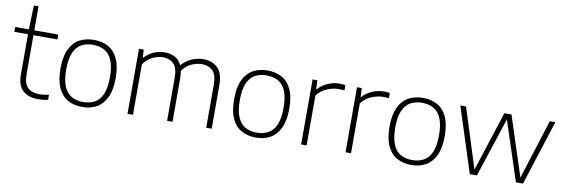

<svg xmlns="http://www.w3.org/2000/svg" viewBox="-54 -1151 4640 1571"><g transform="rotate(10 2266.0 -365.5)"><path d="M292.5 9Q210.5 9 164.8 -32.8Q119 -74.5 119 -166V-500H6V-540.5H119L125.5 -740H164.5V-540.5H363.5V-500H164.5V-174Q164.5 -97 199 -64.8Q233.5 -32.5 298 -32.5Q330.5 -32.5 374 -42.5V-0.5Q351.5 5 332.5 7Q313.5 9 292.5 9Z M659 9Q590 9 538.5 -19.5Q487 -48 458.2 -109.8Q429.5 -171.5 429.5 -270Q429.5 -367.5 458.2 -429Q487 -490.5 538.8 -519.5Q590.5 -548.5 659 -548.5Q728 -548.5 779.5 -520.2Q831 -492 859.5 -430.5Q888 -369 888 -270.5Q888 -173 859 -111.2Q830 -49.5 778.5 -20.2Q727 9 659 9ZM659 -32Q714 -32 755 -55Q796 -78 818.2 -130Q840.5 -182 840.5 -269Q840.5 -357.5 818.2 -409.8Q796 -462 755 -484.8Q714 -507.5 659 -507.5Q603.5 -507.5 562.8 -484.8Q522 -462 499.5 -410.2Q477 -358.5 477 -271.5Q477 -183 499.2 -130.5Q521.5 -78 562.5 -55Q603.5 -32 659 -32Z M1034 0V-540.5H1073.5L1077 -475.5H1081.5Q1115 -512 1158.2 -530.2Q1201.5 -548.5 1248.5 -548.5Q1296 -548.5 1332.8 -529.5Q1369.5 -510.5 1389 -466.5Q1431 -512.5 1478.5 -530.5Q1526 -548.5 1568.5 -548.5Q1641 -548.5 1687.2 -505.8Q1733.5 -463 1733.5 -359V0H1688V-357.5Q1688 -440.5 1653.2 -473.5Q1618.5 -506.5 1563 -506.5Q1525.5 -506.5 1481 -488Q1436.5 -469.5 1402.5 -422.5Q1408 -394 1408 -359.5V0H1363V-357.5Q1363 -440.5 1329.2 -473.5Q1295.5 -506.5 1241 -506.5Q1200 -506.5 1156.2 -486.2Q1112.5 -466 1079.5 -419.5V0Z M2101.5 9Q2032.5 9 1981 -19.5Q1929.5 -48 1900.8 -109.8Q1872 -171.5 1872 -270Q1872 -367.5 1900.8 -429Q1929.5 -490.5 1981.2 -519.5Q2033 -548.5 2101.5 -548.5Q2170.5 -548.5 2222 -520.2Q2273.5 -492 2302 -430.5Q2330.5 -369 2330.5 -270.5Q2330.5 -173 2301.5 -111.2Q2272.5 -49.5 2221 -20.2Q2169.5 9 2101.5 9ZM2101.5 -32Q2156.5 -32 2197.5 -55Q2238.5 -78 2260.8 -130Q2283 -182 2283 -269Q2283 -357.5 2260.8 -409.8Q2238.5 -462 2197.5 -484.8Q2156.5 -507.5 2101.5 -507.5Q2046 -507.5 2005.2 -484.8Q1964.5 -462 1942 -410.2Q1919.5 -358.5 1919.5 -271.5Q1919.5 -183 1941.8 -130.5Q1964 -78 2005 -55Q2046 -32 2101.5 -32Z M2476.5 0V-540.5H2516L2519.5 -467.5H2524Q2556 -504 2603.8 -524.5Q2651.5 -545 2700 -545Q2726.5 -545 2749 -540.5V-497Q2737 -498.5 2725 -499.2Q2713 -500 2699 -500Q2656 -500 2605.8 -479.5Q2555.5 -459 2522 -414.5V0Z M2845.5 0V-540.5H2885L2888.5 -467.5H2893Q2925 -504 2972.8 -524.5Q3020.5 -545 3069 -545Q3095.5 -545 3118 -540.5V-497Q3106 -498.5 3094 -499.2Q3082 -500 3068 -500Q3025 -500 2974.8 -479.5Q2924.5 -459 2891 -414.5V0Z M3393 9Q3324 9 3272.5 -19.5Q3221 -48 3192.2 -109.8Q3163.5 -171.5 3163.5 -270Q3163.5 -367.5 3192.2 -429Q3221 -490.5 3272.8 -519.5Q3324.5 -548.5 3393 -548.5Q3462 -548.5 3513.5 -520.2Q3565 -492 3593.5 -430.5Q3622 -369 3622 -270.5Q3622 -173 3593 -111.2Q3564 -49.5 3512.5 -20.2Q3461 9 3393 9ZM3393 -32Q3448 -32 3489 -55Q3530 -78 3552.2 -130Q3574.5 -182 3574.5 -269Q3574.5 -357.5 3552.2 -409.8Q3530 -462 3489 -484.8Q3448 -507.5 3393 -507.5Q3337.5 -507.5 3296.8 -484.8Q3256 -462 3233.5 -410.2Q3211 -358.5 3211 -271.5Q3211 -183 3233.2 -130.5Q3255.5 -78 3296.5 -55Q3337.5 -32 3393 -32Z M3878 0 3704 -540.5H3751.5L3909 -44L4070 -540.5H4129L4290.5 -44.5L4447.5 -540.5H4493.5L4320 0H4261L4099 -494.5L3937 0Z"/></g></svg>

Font: Encode Sans SemiExpanded SemiExpanded ExtraLight
Style: Regular
Weight: 200
Width: 6
Designer: Multiple Designers
Foundry: Impallari Type
Version: Version 3.000; ttfautohint (v1.8.3) -l 8 -r 50 -G 200 -x 14 